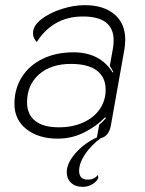

<svg xmlns="http://www.w3.org/2000/svg" viewBox="-20 -529 563 745"><path d="M466 -375Q466 -359 463 -339L410 -41Q402 0 371 7Q333 35 310 69.5Q287 104 287 134Q287 168 321 168Q345 168 360 150Q362 159 361 162Q357 174 339.5 185Q322 196 301 196Q272 196 255.5 180Q239 164 239 139Q239 105 272 66.5Q305 28 356 4L365 -45Q377 -55 383.5 -62.5Q390 -70 391 -71L388 -74Q353 -38 305.5 -14.5Q258 9 204 9Q130 9 83 -27.5Q36 -64 36 -126Q36 -184 64.5 -229.5Q93 -275 145 -300.5Q197 -326 265 -326Q368 -326 417 -248L420 -249Q412 -265 406 -273L418 -340Q421 -357 421 -372Q421 -465 302 -465Q242 -465 197 -439Q152 -413 123 -366Q108 -381 108 -400Q108 -429 140 -454Q172 -479 219 -494Q266 -509 309 -509Q382 -509 424 -473.5Q466 -438 466 -375ZM390 -181Q390 -229 356 -255Q322 -281 255 -281Q177 -281 131 -240Q85 -199 85 -132Q85 -85 116.5 -60Q148 -35 208 -35Q261 -35 302.5 -53.5Q344 -72 367 -105.5Q390 -139 390 -181Z"/></svg>

Font: K2D Thin
Style: Italic
Weight: 100
Italic angle: -10°
Designer: Katatrad Aksorn Co.,Ltd.
Foundry: Cadson Demak Co.,Ltd.
Version: Version 1.000; ttfautohint (v1.6)